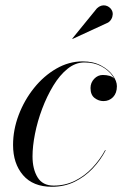

<svg xmlns="http://www.w3.org/2000/svg" viewBox="-20 -705 478 735"><path d="M178.5 10Q106.5 10 68.2 -34.5Q30 -79 30 -150Q30 -208 51.5 -264.8Q73 -321.5 110.2 -368Q147.5 -414.5 195.5 -442.2Q243.5 -470 296.5 -470Q337.5 -470 366.8 -454.2Q396 -438.5 411.8 -416.5Q427.5 -394.5 427.5 -375Q427.5 -348.5 412.8 -333.2Q398 -318 376 -318Q357.5 -318 342 -330Q326.5 -342 326.5 -368Q326.5 -388.5 340.5 -403.2Q354.5 -418 373.5 -418Q388 -418 400 -414.5Q412 -411 419.2 -401.8Q426.5 -392.5 426.5 -375H425Q425 -394.5 410 -415.5Q395 -436.5 367.8 -451.2Q340.5 -466 303 -466Q269 -466 238.8 -441.8Q208.5 -417.5 184 -377Q159.5 -336.5 141.5 -288.8Q123.5 -241 114 -193Q104.5 -145 104.5 -106.5Q104.5 -58 123.8 -26.2Q143 5.5 185.5 5.5Q229.5 5.5 266.8 -13Q304 -31.5 333.2 -62.5Q362.5 -93.5 382.5 -130.5L384.5 -129.5Q365 -92 335 -60.2Q305 -28.5 265.8 -9.2Q226.5 10 178.5 10ZM258 -556 256.5 -557 351 -673Q359 -680.5 367.2 -683Q375.5 -685.5 383.2 -684Q391 -682.5 397.2 -678Q403.5 -673.5 407 -667.5Q412 -659.5 411.5 -649.8Q411 -640 406.2 -631.8Q401.5 -623.5 393.5 -618.5Z"/></svg>

Font: Bodoni Moda 72pt
Style: Italic
Weight: 400
Italic angle: -13°
Designer: Owen Earl
Foundry: indestructible type
Version: Version 2.005